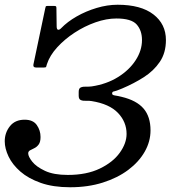

<svg xmlns="http://www.w3.org/2000/svg" viewBox="-30 -780 753 810"><path d="M-10 -184Q-10 -220 11.8 -247.5Q33.5 -275 74 -275Q109.5 -275 125.2 -252.5Q141 -230 141 -202Q141 -181 133.2 -170.5Q125.5 -160 115 -155Q104.5 -150 96.8 -145.8Q89 -141.5 89 -133Q89 -119.5 106 -98Q123 -76.5 159.8 -59.2Q196.5 -42 256 -42Q335.5 -42 391 -68.8Q446.5 -95.5 475.2 -135.5Q504 -175.5 504 -215Q504 -265.5 467.8 -303.5Q431.5 -341.5 357 -353.5Q345.5 -355.5 332.8 -354.8Q320 -354 311 -357.8Q302 -361.5 302 -376V-392.5Q302 -407.5 311 -411.2Q320 -415 333 -414.5Q346 -414 357 -415.5Q420 -425 467.8 -454.8Q515.5 -484.5 542.2 -525.8Q569 -567 569 -611Q569 -651.5 546.5 -676.8Q524 -702 461 -702Q419 -702 372.8 -685.8Q326.5 -669.5 284.5 -642Q242.5 -614.5 211.2 -580.2Q180 -546 168 -509.5Q165.5 -502 164.8 -498.5Q164 -495 154 -495H123.5Q108.5 -495 111 -508L161 -745.5Q162 -751 163.2 -753Q164.5 -755 171 -755H197.5Q204.5 -755 206.2 -753.2Q208 -751.5 208 -746L209 -669.5Q209 -655.5 215 -654.5Q221 -653.5 228.5 -661.5Q254 -688 293.2 -710.5Q332.5 -733 377.8 -746.5Q423 -760 466 -760Q564.5 -760 617.2 -719.2Q670 -678.5 670 -611Q670 -557 644.2 -519Q618.5 -481 576.5 -454.2Q534.5 -427.5 486 -407Q457.5 -395 450.2 -394.2Q443 -393.5 443 -385Q443 -379 455 -377.2Q467 -375.5 483 -371.5Q546 -356.5 575.5 -322.2Q605 -288 605 -230Q605 -183 580.5 -140Q556 -97 511 -63.2Q466 -29.5 403.8 -9.8Q341.5 10 266 10Q194 10 141.8 -8.5Q89.5 -27 56 -56.2Q22.5 -85.5 6.2 -119.5Q-10 -153.5 -10 -184Z"/></svg>

Font: Besley
Style: Italic
Weight: 400
Italic angle: -13°
Designer: Owen Earl
Foundry: indestructible type*
Version: Version 4.000; ttfautohint (v1.8.4.7-5d5b)